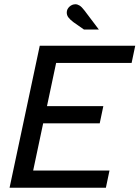

<svg xmlns="http://www.w3.org/2000/svg" viewBox="-20 -883 656 903"><path d="M25 0 167 -668H616L599 -587H244L201 -384H466L449 -303H183L136 -81H495L478 0ZM375 -744 325 -779Q308 -792 301 -802Q294 -812 294 -824Q294 -840 306.5 -851.5Q319 -863 335 -863Q344 -863 354 -857Q364 -851 377 -834L445 -744Z"/></svg>

Font: Atkinson Hyperlegible Next
Style: Italic
Weight: 400
Italic angle: -12°
Designer: Elliott Scott, Megan Eiswerth, Linus Boman, Theodore Petrosky, Letters from Sweden
Foundry: Applied Design Works, Letters from Sweden
Version: Version 2.001